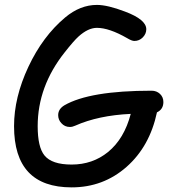

<svg xmlns="http://www.w3.org/2000/svg" viewBox="-20 -748 720 801"><path d="M634.8 -279.3Q604.5 -136.7 507.6 -51.5Q410.6 33.7 278.8 33.7Q158.7 33.7 98.6 -30Q38.6 -93.8 38.6 -221.7Q38.6 -341.8 98.4 -469.2Q158.2 -596.7 252 -675.3Q314.5 -727.5 384.3 -727.5Q428.7 -727.5 501.5 -699.7Q590.3 -666.5 590.3 -626Q590.3 -606.9 575.7 -592Q561 -577.1 540.5 -577.1Q529.8 -577.1 510.3 -588.9Q435.5 -631.8 384.3 -631.8Q347.7 -631.8 307.6 -595.7Q287.6 -577.6 250 -529.8Q137.2 -387.7 137.2 -221.7Q137.2 -134.3 165.5 -99.6Q196.3 -61.5 278.8 -61.5Q366.2 -61.5 430.7 -113.8Q498.5 -169.4 525.4 -272.9Q390.1 -266.6 293.5 -223.6Q282.2 -218.3 271.5 -218.3Q250 -218.3 235.8 -234.4Q222.7 -248.5 222.7 -267.6Q222.7 -293 248.5 -308.6Q354 -369.6 612.3 -369.6Q633.3 -369.6 647.5 -356.2Q661.6 -342.8 661.6 -322.3Q661.6 -292 634.8 -279.3Z"/></svg>

Font: TUNJUNG BIRU
Style: Regular
Weight: 400
Designer: R.S. Wihananto
Foundry: R.S. Wihananto
Version: Version 2.0.1